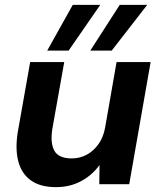

<svg xmlns="http://www.w3.org/2000/svg" viewBox="-20 -757 661 789"><path d="M210 12Q145 12 106.5 -16Q68 -44 55 -94.5Q42 -145 53 -214L104 -502H244L195 -227Q186 -169 203.5 -137.5Q221 -106 275 -106Q308 -106 336 -121Q364 -136 384.5 -164.5Q405 -193 412 -233L459 -502H599L511 0H388L389 -79Q360 -38 314 -13Q268 12 210 12ZM351 -549 472 -737H585L439 -549ZM174 -549 279 -737H392L262 -549Z"/></svg>

Font: DM Sans 16pt ExtraBold
Style: Italic
Weight: 800
Italic angle: -10°
Version: Version 4.004;gftools[0.9.30]